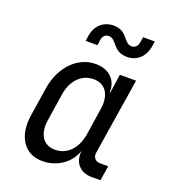

<svg xmlns="http://www.w3.org/2000/svg" viewBox="-143 -884 885 999"><g transform="rotate(20 300.0 -385.0)"><path d="M434 -650C488 -650 529 -685 539 -745L544 -775H479L474 -745C470 -721 456 -710 438 -710C393 -710 395 -780 315 -780C261 -780 219 -745 209 -685L205 -655H270L274 -685C278 -709 292 -720 310 -720C355 -720 354 -650 434 -650ZM205 10C288 10 356 -38 381 -111C371 -48 409 0 475 0H525L538 -82H493C467 -82 451 -100 455 -127L522 -550H432L417 -445H414C417 -514 371 -560 296 -560C197 -560 115 -477 95 -355L70 -194C51 -73 106 10 205 10ZM248 -68C182 -68 149 -119 161 -200L184 -350C196 -431 246 -482 313 -482C378 -482 412 -431 400 -350L377 -200C364 -119 314 -68 248 -68Z"/></g></svg>

Font: JetBrains Mono
Style: Italic
Weight: 400
Italic angle: -9°
Monospace: yes
Designer: Philipp Nurullin, Konstantin Bulenkov
Foundry: JetBrains
Version: Version 2.305